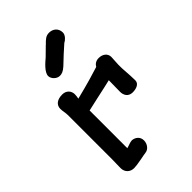

<svg xmlns="http://www.w3.org/2000/svg" viewBox="-269 -1026 1148 1148"><g transform="rotate(-45 305.5 -451.5)"><path d="M104.5 -43.5C104.5 -6.3 131.3 14.2 161.6 14.2C175.3 14.2 194.3 11.7 227.5 5.4C248 1.5 264.2 -2 273.4 -2.9C300.3 -4.9 320.8 -32.2 320.8 -61.5C320.8 -94.7 294.9 -111.3 270.5 -113.3C255.4 -112.3 244.6 -107.9 231.9 -103.5L217.3 -99.1V-418C246.6 -424.3 275.4 -430.7 304.2 -437.5C355.5 -448.2 401.4 -459 426.3 -464.8C425.8 -427.7 424.8 -397.9 424.8 -368.2C424.8 -341.8 438 -312 476.6 -312C503.4 -312 538.1 -321.3 538.1 -352.5C538.1 -367.2 537.6 -382.8 536.6 -395.5C533.7 -437 529.8 -478.5 533.7 -518.1C533.7 -529.8 535.6 -541.5 535.6 -552.7C535.6 -580.6 512.7 -601.6 477.1 -601.6C452.6 -601.6 437.5 -588.9 429.2 -574.2C389.6 -561.5 318.8 -540 219.7 -515.6C221.7 -526.9 223.6 -538.1 223.6 -549.3C223.6 -575.2 205.6 -601.6 168.9 -601.6C127 -601.6 100.1 -582.5 100.1 -548.3C100.1 -528.3 106 -509.8 106 -491.7V-115.2C105.5 -87.9 104.5 -65.9 104.5 -43.5ZM238.3 -689.9C252.9 -689.9 269 -693.8 293 -715.8C323.7 -745.6 367.7 -786.1 397 -811.5L396.5 -811C407.2 -814.9 434.1 -836.9 434.1 -860.4C434.1 -897 407.2 -918.5 374.5 -918.5C347.2 -918.5 333 -904.3 309.1 -879.9V-880.4L256.3 -828.6C230.5 -806.6 187.5 -770 187.5 -738.8C187.5 -715.8 211.9 -689.9 238.3 -689.9Z"/></g></svg>

Font: Autour One
Style: Regular
Weight: 400
Designer: Eben Sorkin
Foundry: Eben Sorkin
Version: Version 1.002